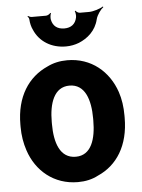

<svg xmlns="http://www.w3.org/2000/svg" viewBox="-54 -807 636 860"><g transform="rotate(-5 263.5 -377.0)"><path d="M27 -269V-259C27 -220 33 -185 44 -152C75 -58 154 10 262 10C296 10 327 3 353 -11C440 -49 495 -134 495 -259V-269C495 -308 490 -343 479 -376C447 -470 369 -538 261 -538C227 -538 197 -531 171 -518C83 -479 27 -394 27 -269ZM354 -269V-259C354 -176 332 -104 262 -104C191 -104 168 -175 168 -259V-269C168 -351 191 -424 261 -424C331 -424 354 -352 354 -269ZM261 -681C230 -681 210 -696 204 -725C202 -733 204 -749 207 -754L204 -756C201 -751 191 -745 184 -745H119C114 -745 106 -749 103 -751L101 -748C104 -746 108 -740 108 -735C109 -718 113 -701 120 -687C143 -633 196 -600 261 -600C282 -600 302 -604 320 -611C359 -627 397 -658 409 -710C414 -729 431 -752 443 -761L441 -764C428 -755 397 -745 377 -745H336C329 -745 320 -751 317 -756L314 -754C317 -749 319 -733 317 -725C311 -696 291 -681 261 -681Z"/></g></svg>

Font: Asimov
Style: EdgeNar
Weight: 500
Designer: Google
Version: Version 2.000980: 2014